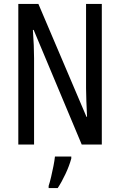

<svg xmlns="http://www.w3.org/2000/svg" viewBox="-20 -734 609 975"><path d="M497 0H395L151 -582H147Q153 -500 153 -438V0H73V-714H175L419 -141H422Q420 -185 418.5 -221.5Q417 -258 417 -286V-714H497ZM342 71Q332 108 312.5 149.5Q293 191 273 221H227V210Q233 192 239.5 164.5Q246 137 251.5 109Q257 81 259 61H342Z"/></svg>

Font: Noto Sans Lao ExtraCondensed
Style: Regular
Weight: 400
Width: 2
Designer: Monotype Design Team
Foundry: Monotype Imaging Inc.
Version: Version 2.004; ttfautohint (v1.8.4.7-5d5b)